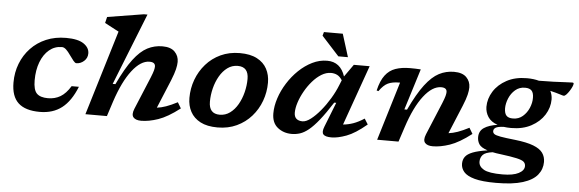

<svg xmlns="http://www.w3.org/2000/svg" viewBox="-57 -938 4119 1365"><g transform="rotate(5 2003.0 -256.0)"><path d="M359.5 -461Q308 -461 269 -428.5Q230 -396 208.2 -339Q186.5 -282 186.5 -209Q186.5 -141 211.2 -115.5Q236 -90 291.5 -90Q341 -90 380 -113Q419 -136 452 -190H504Q462.5 -86 399 -37Q335.5 12 242 12Q138.5 12 88.2 -34.8Q38 -81.5 38 -180Q38 -252.5 62.5 -315.5Q87 -378.5 132.5 -426.5Q178 -474.5 241.5 -501.5Q305 -528.5 383.5 -528.5Q468.5 -528.5 509.2 -500.8Q550 -473 550 -432Q550 -399 525.5 -377.2Q501 -355.5 471 -355.5Q462 -355.5 449.5 -370.8Q437 -386 421 -409Q405 -432.5 389.8 -446.8Q374.5 -461 359.5 -461Z M755 -106.5 720.5 0H567L750.5 -605.5Q741.5 -610 723 -619.8Q704.5 -629.5 684.5 -640.2Q664.5 -651 650 -658.5L660.5 -702L919.5 -744H945L741.5 -231.5H761Q816 -348 865 -412.5Q914 -477 964 -502.8Q1014 -528.5 1071 -528.5Q1130.5 -528.5 1159.2 -499.2Q1188 -470 1188 -427.5Q1188 -405.5 1180.8 -374.8Q1173.5 -344 1153 -293L1069 -90.5Q1099.5 -94 1134.2 -106.2Q1169 -118.5 1214.5 -142L1239.5 -100Q1152.5 -33 1086.2 -10.5Q1020 12 965.5 12Q926 12 909.8 -7.2Q893.5 -26.5 910.5 -68.5L1007 -300.5Q1021 -335 1025.5 -352.2Q1030 -369.5 1030 -380.5Q1030 -411.5 989 -411.5Q926.5 -411.5 864.8 -331.8Q803 -252 755 -106.5Z M1624 -528.5Q1698.5 -528.5 1746.5 -503.2Q1794.5 -478 1817.5 -434.5Q1840.5 -391 1840.5 -336.5Q1840.5 -268 1817.5 -205.5Q1794.5 -143 1751.2 -94Q1708 -45 1647 -16.5Q1586 12 1510.5 12Q1436 12 1388 -13.2Q1340 -38.5 1316.8 -81.8Q1293.5 -125 1293.5 -180Q1293.5 -248 1316.5 -310.5Q1339.5 -373 1382.8 -422.2Q1426 -471.5 1487 -500Q1548 -528.5 1624 -528.5ZM1518 -79.5Q1559 -79.5 1591.5 -103.5Q1624 -127.5 1646.8 -167.2Q1669.5 -207 1681.5 -254.8Q1693.5 -302.5 1693.5 -350Q1693.5 -436.5 1616.5 -436.5Q1575.5 -436.5 1543 -412.5Q1510.5 -388.5 1487.8 -349Q1465 -309.5 1453 -261.5Q1441 -213.5 1441 -166Q1441 -79.5 1518 -79.5Z M2267.5 -60.5 2336.5 -236H2322Q2271.5 -157 2232 -107.8Q2192.5 -58.5 2160.2 -32.5Q2128 -6.5 2098.8 2.8Q2069.5 12 2039.5 12Q1981.5 12 1939.5 -21.5Q1897.5 -55 1897.5 -122.5Q1897.5 -174.5 1916 -231Q1934.5 -287.5 1967.8 -340.2Q2001 -393 2045.2 -435.5Q2089.5 -478 2140.8 -503.2Q2192 -528.5 2247 -528.5Q2342 -528.5 2375 -427.5L2437.5 -516H2550.5L2398 -86.5Q2433.5 -89.5 2470 -102.2Q2506.5 -115 2548 -142L2573 -102Q2491.5 -33.5 2429.8 -10.8Q2368 12 2324 12Q2279 12 2265.2 -4.2Q2251.5 -20.5 2267.5 -60.5ZM2049 -141Q2049 -112 2064.8 -98Q2080.5 -84 2108.5 -84Q2134.5 -84 2167.5 -109.2Q2200.5 -134.5 2234.8 -175.8Q2269 -217 2298.8 -266.5Q2328.5 -316 2347.5 -364.5L2361.5 -399Q2345 -425 2325 -434.8Q2305 -444.5 2281.5 -444.5Q2247 -444.5 2213.2 -423.8Q2179.5 -403 2150 -369Q2120.5 -335 2097.8 -294.5Q2075 -254 2062 -213.8Q2049 -173.5 2049 -141ZM2391 -566.5H2322.5L2198 -703L2205.5 -729.5H2340Z M2628 -345 2615 -348.5Q2631.5 -419 2661 -458Q2690.5 -497 2734.5 -512.2Q2778.5 -527.5 2838 -527.5Q2859.5 -527.5 2875.5 -527Q2891.5 -526.5 2914.5 -525L2823 -231.5H2842Q2897 -348 2946.2 -412.5Q2995.5 -477 3045.2 -502.8Q3095 -528.5 3152 -528.5Q3212 -528.5 3240.8 -499.2Q3269.5 -470 3269.5 -427.5Q3269.5 -405.5 3262.2 -374.8Q3255 -344 3234 -293L3150 -90.5Q3180.5 -94 3215.2 -106.2Q3250 -118.5 3295.5 -142L3320.5 -100Q3233.5 -33 3167.2 -10.5Q3101 12 3046.5 12Q3007 12 2990.8 -7.2Q2974.5 -26.5 2991.5 -68.5L3088 -300.5Q3102 -335 3106.5 -352.2Q3111 -369.5 3111 -380.5Q3111 -411.5 3070.5 -411.5Q3007.5 -411.5 2945.8 -331.8Q2884 -252 2836.5 -106.5L2801.5 0H2649L2776 -418.5H2770Q2721.5 -418.5 2690 -403.8Q2658.5 -389 2628 -345Z M3516.5 232Q3418.5 232 3363.8 216.8Q3309 201.5 3287 175.5Q3265 149.5 3265 117.5Q3265 87.5 3280.5 66.8Q3296 46 3333.5 31.5Q3371 17 3437.5 7Q3390.5 -8.5 3376.5 -31Q3362.5 -53.5 3362.5 -80.5Q3362.5 -125.5 3397.5 -148.5Q3432.5 -171.5 3492.5 -180Q3444.5 -197 3423.8 -229.5Q3403 -262 3402.5 -300.5Q3402.5 -359 3435.2 -411.2Q3468 -463.5 3528.5 -496Q3589 -528.5 3672 -528.5Q3721 -528.5 3758 -518Q3812.5 -518 3861.8 -520Q3911 -522 3946.8 -524Q3982.5 -526 3996 -526Q4006 -526 4006 -518.5Q4006 -510.5 3999.2 -495.5Q3992.5 -480.5 3982.2 -464.8Q3972 -449 3961.5 -438Q3951 -427 3943 -427Q3938 -427 3913.8 -435Q3889.5 -443 3845 -453.5Q3859 -427 3859.5 -393.5Q3859.5 -335 3826.8 -283Q3794 -231 3733.5 -198.5Q3673 -166 3590.5 -166Q3562 -166 3537.5 -169.5Q3495.5 -167.5 3480.5 -158Q3465.5 -148.5 3465.5 -133Q3465.5 -120.5 3476.2 -112.5Q3487 -104.5 3521.2 -98.2Q3555.5 -92 3625.5 -84.5Q3710 -75 3757.5 -56.5Q3805 -38 3824.8 -10.2Q3844.5 17.5 3844.5 54.5Q3844.5 106 3812.2 146.2Q3780 186.5 3708 209.2Q3636 232 3516.5 232ZM3598 -234.5Q3638 -234.5 3667 -259.5Q3696 -284.5 3711.5 -321.2Q3727 -358 3726.5 -393Q3726.5 -428.5 3711.8 -444.2Q3697 -460 3664.5 -460Q3624 -460 3595 -435Q3566 -410 3550.8 -373.2Q3535.5 -336.5 3535.5 -301.5Q3536 -265.5 3550.8 -249.8Q3565.5 -234 3598 -234.5ZM3387.5 91.5Q3387.5 126 3424.2 147Q3461 168 3557 168Q3633.5 168 3673 147.2Q3712.5 126.5 3712.5 95Q3712.5 77 3699.8 65.2Q3687 53.5 3648.2 44.8Q3609.5 36 3531.5 26Q3500 22.5 3475 17Q3423 23.5 3405.2 43.2Q3387.5 63 3387.5 91.5Z"/></g></svg>

Font: Newsreader 6pt SemiBold
Style: Italic
Weight: 600
Italic angle: -17°
Designer: Hugues Gentile
Foundry: Production Type
Version: Version 1.003; ttfautohint (v1.8.3)